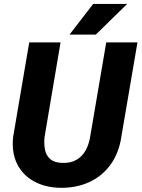

<svg xmlns="http://www.w3.org/2000/svg" viewBox="-20 -921 702 952"><path d="M506.8 -710.9H661.6L582 -244.6Q570.3 -164.1 529.3 -106.4Q488.3 -48.8 424.1 -18.8Q359.9 11.2 279.3 10.3Q203.6 8.8 147.7 -22.2Q91.8 -53.2 64.2 -109.9Q36.6 -166.5 45.4 -244.1L125 -710.9H280.3L201.2 -243.7Q197.3 -209 202.9 -179.7Q208.5 -150.4 229 -132.3Q249.5 -114.3 288.6 -113.3Q330.1 -111.8 358.9 -128.4Q387.7 -145 404.5 -175.3Q421.4 -205.6 427.2 -244.1ZM324.7 -749.5 441.9 -901.4H610.4L455.1 -749.5Z"/></svg>

Font: Roboto ExtraBold
Style: Italic
Weight: 800
Designer: Christian Robertson
Foundry: Google
Version: Version 3.009; 2024